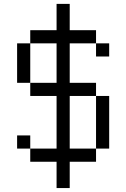

<svg xmlns="http://www.w3.org/2000/svg" viewBox="-20 -953 640 973"><path d="M133.3 -133.3V-200H266.7V-466.7H133.3V-533.3H266.7V-733.3H133.3V-800H266.7V-933.3H333.3V-800H466.7V-733.3H333.3V-533.3H466.7V-466.7H333.3V-200H466.7V-133.3H333.3V0H266.7V-133.3ZM133.3 -266.7V-200H66.7V-266.7ZM133.3 -533.3H66.7V-733.3H133.3ZM533.3 -200H466.7V-466.7H533.3ZM533.3 -666.7H466.7V-733.3H533.3Z"/></svg>

Font: Galmuri14 Regular
Style: Regular
Weight: 400
Designer: Lee Minseo (quiple)
Version: Version 2.399;hotconv 1.1.1;makeotfexe 2.6.0 DEVELOPMENT